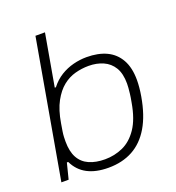

<svg xmlns="http://www.w3.org/2000/svg" viewBox="-133 -829 867 947"><g transform="rotate(-20 300.5 -355.5)"><path d="M276 12Q210 12 165.5 -11.5Q121 -35 98 -83H91L70 0H32L159 -723H209L161 -450H167Q192 -482 223 -501Q254 -520 289 -529Q324 -538 359 -538Q420 -538 463.5 -517.5Q507 -497 531 -454.5Q555 -412 555 -347Q555 -329 553 -307.5Q551 -286 547 -263Q531 -170 495 -109Q459 -48 404 -18Q349 12 276 12ZM274 -33Q324 -33 368.5 -53Q413 -73 445.5 -121Q478 -169 492 -251Q497 -277 499 -294.5Q501 -312 502 -324.5Q503 -337 503 -347Q503 -400 483.5 -432Q464 -464 430 -479Q396 -494 354 -494Q318 -494 283 -484.5Q248 -475 218 -451Q188 -427 164.5 -384Q141 -341 130 -274Q126 -251 123.5 -234.5Q121 -218 120.5 -205.5Q120 -193 120 -182Q120 -130 138 -97Q156 -64 191 -48.5Q226 -33 274 -33Z"/></g></svg>

Font: Archivo SemiExpanded Thin
Style: Italic
Weight: 250
Width: 6
Italic angle: -10°
Designer: Hector Gatti
Foundry: Omnibus-Type
Version: Version 2.001